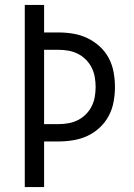

<svg xmlns="http://www.w3.org/2000/svg" viewBox="-20 -755 540 775"><path d="M80 0V-735H158V-624H216Q246 -624 276 -619Q306 -614 333 -601Q360 -588 382.5 -567.5Q405 -547 419 -520.5Q433 -494 438.5 -464Q444 -434 444 -404Q444 -374 438.5 -344Q433 -314 419 -287.5Q405 -261 382.5 -240Q360 -219 333 -206.5Q306 -194 276 -189Q246 -184 216 -184H158V0ZM158 -254H216Q236 -254 256 -257.5Q276 -261 294 -270Q312 -279 326.5 -293.5Q341 -308 350 -326Q359 -344 362.5 -364Q366 -384 366 -404Q366 -424 362.5 -444Q359 -464 350 -482Q341 -500 326.5 -514.5Q312 -529 294 -538Q276 -547 256 -550.5Q236 -554 216 -554H158Z"/></svg>

Font: Iosevka MaddieWtf
Style: Regular
Weight: 400
Monospace: yes
Designer: Belleve Invis
Foundry: Belleve Invis
Version: Version 31.3.0; ttfautohint (v1.8.3)